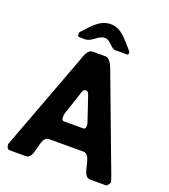

<svg xmlns="http://www.w3.org/2000/svg" viewBox="-158 -1008 989 1121"><g transform="rotate(20 336.0 -447.0)"><path d="M13 -27C13 -15 19 0 33 0H133C193 0 167 -140 227 -140H440C500 -140 473 0 533 0H633C637 0 654 -21 653 -27C653 -29 644 -57 640 -67C607 -155 453 -565 420 -653C415 -669 395 -707 373 -707H293C260 -707 248 -662 240 -640C206 -549 47 -124 13 -33ZM259 -293C259 -296 260 -306 260 -307L313 -467C317 -478 324 -481 333 -481C345 -481 350 -470 353 -460C362 -436 399 -324 407 -300C407 -299 408 -292 408 -290C408 -282 406 -267 393 -267H273C259 -267 259 -285 259 -293ZM179 -777C179 -771 178 -762 187 -760C192 -760 215 -759 220 -759C270 -759 289 -807 333 -807C367 -807 385 -760 413 -760H487C494 -760 494 -769 494 -773C494 -774 493 -779 493 -780C445 -831 408 -894 337 -894C267 -894 226 -835 180 -787C180 -785 179 -778 179 -777Z"/></g></svg>

Font: Asimov Print
Style: C
Weight: 500
Designer: Google
Version: Version 2.000980: 2014